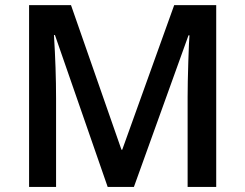

<svg xmlns="http://www.w3.org/2000/svg" viewBox="-20 -734 963 754"><path d="M402.8 0 195.8 -596.2H191.9Q200.2 -463.4 200.2 -347.2V0H94.2V-713.9H258.8L457 -146H460L664.1 -713.9H829.1V0H716.8V-353Q716.8 -406.2 719.5 -491.7Q722.2 -577.1 724.1 -595.2H720.2L505.9 0Z"/></svg>

Font: CAA NEO Sans SemiBold
Style: Regular
Weight: 600
Version: Version 1.10